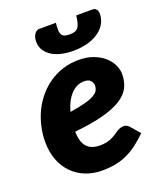

<svg xmlns="http://www.w3.org/2000/svg" viewBox="-136 -817 773 914"><g transform="rotate(-20 250.0 -360.0)"><path d="M14.5 0ZM469.5 -391Q469.5 -355.5 455.5 -326Q441.5 -296.5 406.8 -273.8Q372 -251 313.2 -235Q254.5 -219 165.5 -210Q166.5 -157 188.8 -132.5Q211 -108 254.5 -108Q275 -108 290 -111.5Q305 -115 316.2 -120.5Q327.5 -126 336.5 -132Q345.5 -138 353.8 -143.5Q362 -149 371 -152.5Q380 -156 391.5 -156Q399 -156 406 -152.2Q413 -148.5 418.5 -142.5L458.5 -96Q431 -69 404.8 -49.2Q378.5 -29.5 350.8 -16.8Q323 -4 291.8 2Q260.5 8 223.5 8Q177.5 8 139 -7.8Q100.5 -23.5 72.8 -52.2Q45 -81 29.8 -121.5Q14.5 -162 14.5 -211.5Q14.5 -253 23.8 -292.5Q33 -332 50.2 -366.8Q67.5 -401.5 92.5 -430.8Q117.5 -460 148.8 -481Q180 -502 217.2 -513.8Q254.5 -525.5 296.5 -525.5Q338 -525.5 370.2 -513.5Q402.5 -501.5 424.5 -482.2Q446.5 -463 458 -439Q469.5 -415 469.5 -391ZM287.5 -421Q249 -421 220 -390.2Q191 -359.5 176.5 -306Q225 -313.5 255 -321.8Q285 -330 301.5 -339.8Q318 -349.5 323.8 -360.8Q329.5 -372 329.5 -385Q329.5 -398 319.5 -409.5Q309.5 -421 287.5 -421ZM299.5 -654Q315.5 -654 326 -657.5Q336.5 -661 343 -669.5Q349.5 -678 353.2 -692.2Q357 -706.5 359.5 -728.5H444Q451.5 -728.5 456.2 -724.8Q461 -721 464 -715.2Q467 -709.5 467.8 -702.2Q468.5 -695 467.5 -687.5Q464.5 -661 450 -640.2Q435.5 -619.5 412 -604.8Q388.5 -590 357.2 -582.2Q326 -574.5 290 -574.5Q254 -574.5 224.5 -582.2Q195 -590 175 -604.8Q155 -619.5 145 -640.2Q135 -661 138 -687.5Q139 -695 141.8 -702.2Q144.5 -709.5 148.8 -715.2Q153 -721 158.8 -724.8Q164.5 -728.5 171.5 -728.5H256.5Q254 -706.5 254.5 -692.2Q255 -678 259.8 -669.5Q264.5 -661 274 -657.5Q283.5 -654 299.5 -654Z"/></g></svg>

Font: Lato Black
Style: Italic
Weight: 900
Italic angle: -7°
Designer: Lukasz Dziedzic
Foundry: tyPoland Lukasz Dziedzic
Version: Version 2.007; 2014-02-27